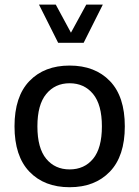

<svg xmlns="http://www.w3.org/2000/svg" viewBox="-20 -801 599 827"><path d="M147.9 -781.2H220.2L285.6 -660.2L351.6 -781.2H422.9L340.3 -616.7H230.5ZM279.8 -518.6Q389.2 -518.6 453.4 -451.9Q517.6 -385.3 517.6 -256.8Q517.6 -128.4 453.1 -61.5Q388.7 5.4 279.8 5.4Q170.9 5.4 106.7 -61.5Q42.5 -128.4 42.5 -256.8Q42.5 -385.3 106.7 -451.9Q170.9 -518.6 279.8 -518.6ZM279.8 -442.4Q217.3 -442.4 179.2 -396.2Q141.1 -350.1 141.1 -256.8Q141.1 -163.1 179 -117.2Q216.8 -71.3 279.8 -71.3Q343.3 -71.3 381.1 -117.2Q418.9 -163.1 418.9 -256.8Q418.9 -350.1 380.9 -396.2Q342.8 -442.4 279.8 -442.4Z"/></svg>

Font: Estedad-FD Medium
Style: Regular
Weight: 500
Designer: Amin Abedi
Version: Version 7.3